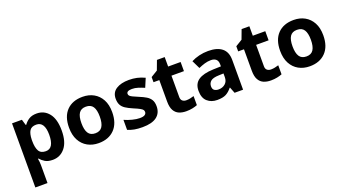

<svg xmlns="http://www.w3.org/2000/svg" viewBox="-64 -1317 3968 2212"><g transform="rotate(-20 1920.0 -211.0)"><path d="M382 -556Q474 -556 531 -484.5Q588 -413 588 -274Q588 -135 529 -62.5Q470 10 378 10Q319 10 284 -11.5Q249 -33 227 -60H219Q227 -18 227 20V240H78V-546H199L220 -475H227Q249 -508 286 -532Q323 -556 382 -556ZM334 -437Q276 -437 252.5 -401Q229 -365 227 -291V-275Q227 -196 250.5 -153.5Q274 -111 336 -111Q387 -111 411.5 -153.5Q436 -196 436 -276Q436 -437 334 -437Z M1207 -274Q1207 -138 1135.5 -64Q1064 10 941 10Q865 10 805.5 -23Q746 -56 712 -119.5Q678 -183 678 -274Q678 -410 749 -483Q820 -556 944 -556Q1021 -556 1080 -523Q1139 -490 1173 -427.5Q1207 -365 1207 -274ZM830 -274Q830 -193 856.5 -151.5Q883 -110 943 -110Q1002 -110 1028.5 -151.5Q1055 -193 1055 -274Q1055 -355 1028.5 -395.5Q1002 -436 942 -436Q883 -436 856.5 -395.5Q830 -355 830 -274Z M1711 -162Q1711 -79 1652.5 -34.5Q1594 10 1478 10Q1421 10 1380 2.5Q1339 -5 1298 -22V-145Q1342 -125 1393 -112Q1444 -99 1483 -99Q1527 -99 1545.5 -112Q1564 -125 1564 -146Q1564 -160 1556.5 -171Q1549 -182 1524 -196Q1499 -210 1446 -232Q1395 -254 1362 -275.5Q1329 -297 1313 -327.5Q1297 -358 1297 -404Q1297 -480 1356 -518Q1415 -556 1513 -556Q1564 -556 1610 -546Q1656 -536 1705 -513L1660 -406Q1620 -423 1584 -434.5Q1548 -446 1511 -446Q1445 -446 1445 -410Q1445 -397 1453.5 -386.5Q1462 -376 1486.5 -364Q1511 -352 1559 -332Q1606 -313 1640 -292.5Q1674 -272 1692.5 -241.5Q1711 -211 1711 -162Z M2057 -109Q2082 -109 2105 -114Q2128 -119 2151 -126V-15Q2127 -5 2091.5 2.5Q2056 10 2014 10Q1965 10 1926.5 -6Q1888 -22 1865.5 -61.5Q1843 -101 1843 -171V-434H1772V-497L1854 -547L1897 -662H1992V-546H2145V-434H1992V-171Q1992 -140 2010 -124.5Q2028 -109 2057 -109Z M2485 -557Q2595 -557 2653.5 -509.5Q2712 -462 2712 -364V0H2608L2579 -74H2575Q2540 -30 2501 -10Q2462 10 2394 10Q2321 10 2273 -32.5Q2225 -75 2225 -163Q2225 -250 2286 -291.5Q2347 -333 2469 -337L2564 -340V-364Q2564 -407 2541.5 -427Q2519 -447 2479 -447Q2439 -447 2401 -435.5Q2363 -424 2325 -407L2276 -508Q2320 -531 2373.5 -544Q2427 -557 2485 -557ZM2506 -251Q2434 -249 2406 -225Q2378 -201 2378 -162Q2378 -128 2398 -113.5Q2418 -99 2450 -99Q2498 -99 2531 -127.5Q2564 -156 2564 -208V-253Z M3095 -109Q3120 -109 3143 -114Q3166 -119 3189 -126V-15Q3165 -5 3129.5 2.5Q3094 10 3052 10Q3003 10 2964.5 -6Q2926 -22 2903.5 -61.5Q2881 -101 2881 -171V-434H2810V-497L2892 -547L2935 -662H3030V-546H3183V-434H3030V-171Q3030 -140 3048 -124.5Q3066 -109 3095 -109Z M3795 -274Q3795 -138 3723.5 -64Q3652 10 3529 10Q3453 10 3393.5 -23Q3334 -56 3300 -119.5Q3266 -183 3266 -274Q3266 -410 3337 -483Q3408 -556 3532 -556Q3609 -556 3668 -523Q3727 -490 3761 -427.5Q3795 -365 3795 -274ZM3418 -274Q3418 -193 3444.5 -151.5Q3471 -110 3531 -110Q3590 -110 3616.5 -151.5Q3643 -193 3643 -274Q3643 -355 3616.5 -395.5Q3590 -436 3530 -436Q3471 -436 3444.5 -395.5Q3418 -355 3418 -274Z"/></g></svg>

Font: Noto Sans Hanifi Rohingya
Style: Bold
Weight: 700
Designer: Monotype Design Team and DaltonMaag
Foundry: Google LLC
Version: Version 2.102; ttfautohint (v1.8.4.7-5d5b)